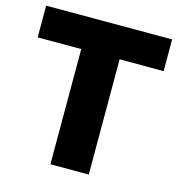

<svg xmlns="http://www.w3.org/2000/svg" viewBox="-105 -793 824 885"><g transform="rotate(15 307.0 -350.5)"><path d="M6.8 -701.2H607.9V-549.8H397.9V0H214.8V-549.8H6.8Z"/></g></svg>

Font: Argentum Sans
Style: Bold
Weight: 700
Designer: Julieta Ulanovsky (Modified by Cristiano Sobral)
Foundry: Julieta Ulanovsky
Version: Version 1.000; ttfautohint (v1.5.65-e2d9)